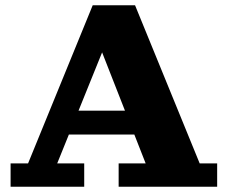

<svg xmlns="http://www.w3.org/2000/svg" viewBox="-20 -705 860 725"><path d="M20 0V-88H86L330 -685H490L734 -88H800V0H428V-88H530L337 -580H395L196 -88H298V0ZM207 -197V-287H524V-197Z"/></svg>

Font: Montagu Slab
Style: Bold
Weight: 700
Designer: Florian Karsten
Foundry: Florian Karsten
Version: Version 1.000